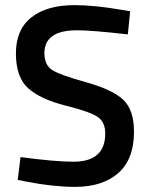

<svg xmlns="http://www.w3.org/2000/svg" viewBox="-20 -717 583 748"><path d="M280 -599Q153 -599 153 -510Q153 -464 183 -444.5Q213 -425 315.5 -396.5Q418 -368 460 -328.5Q502 -289 502 -204Q502 -96 440.5 -42.5Q379 11 273 11Q188 11 85 -9L49 -16L60 -105Q195 -87 266 -87Q390 -87 390 -197Q390 -240 362 -260.5Q334 -281 236 -305.5Q138 -330 90 -373Q42 -416 42 -509Q42 -602 102.5 -649.5Q163 -697 270 -697Q347 -697 452 -679L487 -673L478 -583Q338 -599 280 -599Z"/></svg>

Font: TitilliumWeb-SemiBold
Style: SemiBold
Weight: 600
Version: Version 1.001;PS 57.000;hotconv 1.0.70;makeotf.lib2.5.55311